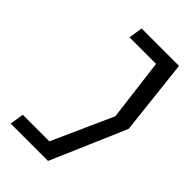

<svg xmlns="http://www.w3.org/2000/svg" viewBox="-211 -678 817 817"><g transform="rotate(45 197.5 -270.0)"><path d="M34 7 24 70H249L395 -269L357 -610H132L122 -547H282L317 -267L194 7Z"/></g></svg>

Font: Charger Sport
Style: LitObl
Weight: 300
Designer: Jasper
Foundry: Cannot Into Space Fonts
Version: Version 1.1